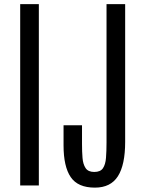

<svg xmlns="http://www.w3.org/2000/svg" viewBox="-20 -879 687 910"><path d="M75.7 0V-859.4H164.1V0ZM429.7 10.3Q349.1 10.3 315.2 -39.6Q281.2 -89.4 281.2 -189.9V-285.2H368.7V-196.3Q368.7 -160.6 371.1 -130.6Q373.5 -100.6 385.7 -82.3Q397.9 -64 426.8 -64Q456.1 -64 468 -81.8Q480 -99.6 482.4 -131.3Q484.9 -163.1 484.9 -204.1V-859.4H573.2V-206.5Q573.2 -97.7 538.8 -43.7Q504.4 10.3 429.7 10.3Z"/></svg>

Font: AntonioLight
Style: Regular
Weight: 300
Designer: Vernon Adams
Foundry: Vernon Adams
Version: Version 1.002